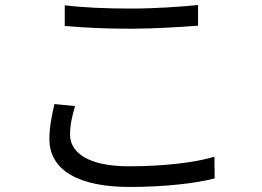

<svg xmlns="http://www.w3.org/2000/svg" viewBox="-20 -722 1040 762"><path d="M237 -619C316 -612 400 -608 499 -608C590 -608 699 -615 766 -620V-702C695 -695 594 -688 499 -688C400 -688 309 -692 237 -701V-619ZM196 -309C187 -268 176 -222 176 -170C176 -46 293 20 494 20C635 20 761 5 832 -14L831 -100C756 -77 629 -62 492 -62C334 -62 258 -114 258 -188C258 -225 266 -261 278 -301L196 -309Z"/></svg>

Font: Noto Sans Mono CJK SC Regular
Style: Regular
Weight: 400
Designer: Ryoko NISHIZUKA (kana & ideographs); Paul D. Hunt (Latin, Greek & Cyrillic); Wenlong ZHANG (bopomofo); Sandoll Communica
Foundry: Adobe Systems Incorporated
Version: Version 1.005;PS 1.005;hotconv 1.0.96;makeotf.lib2.5.65012